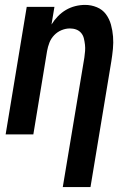

<svg xmlns="http://www.w3.org/2000/svg" viewBox="-20 -548 540 783"><path d="M236 215 324 -313Q326 -327 327 -340Q328 -353 326.5 -366Q325 -379 322 -391.5Q319 -404 311 -413.5Q303 -423 291 -427.5Q279 -432 265 -432Q248 -432 231 -425Q214 -418 201 -404.5Q188 -391 181.5 -374Q175 -357 172 -340L116 0H3L89 -520H202L190 -448Q201 -466 216 -481.5Q231 -497 249 -507.5Q267 -518 287 -523Q307 -528 327 -528Q352 -528 375 -518.5Q398 -509 412 -490Q426 -471 432.5 -447.5Q439 -424 441 -399Q443 -374 440.5 -348.5Q438 -323 434 -298L349 215Z"/></svg>

Font: Iosevka Curly
Style: Bold Italic
Weight: 700
Italic angle: -9°
Monospace: yes
Designer: Belleve Invis
Foundry: Belleve Invis
Version: Version 22.1.2; ttfautohint (v1.8.4)